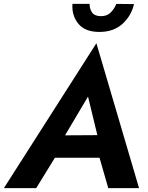

<svg xmlns="http://www.w3.org/2000/svg" viewBox="-50 -966 761 986"><path d="M322 -946Q318 -886 352.5 -844Q387 -802 460 -802Q534 -802 579.5 -844Q625 -886 638 -945L547 -946Q539 -923 519 -902.5Q499 -882 466 -883Q434 -884 422 -903Q410 -922 410 -946ZM232 -156H461L506 0H664L445 -744L-30 0H136ZM284 -271 402 -470 450 -272Z"/></svg>

Font: Jost* 600 Semi Italic
Style: Italic
Weight: 600
Italic angle: -10°
Version: Version 3.200; ttfautohint (v0.97) -l 8 -r 50 -G 200 -x 14 -